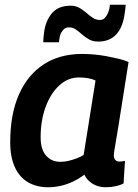

<svg xmlns="http://www.w3.org/2000/svg" viewBox="-20 -778 580 808"><path d="M426 10Q405 10 388 4Q371 -2 357 -14Q343 -26 335 -43Q314 -27 289.5 -15Q265 -3 238 3.5Q211 10 182 10Q134 10 98 -11Q62 -32 42.5 -74.5Q23 -117 23 -179Q23 -298 60 -381Q97 -464 164.5 -507.5Q232 -551 325 -551Q351 -551 378 -548.5Q405 -546 431 -541Q457 -536 480 -530.5Q503 -525 521 -517Q506 -422 495.5 -355.5Q485 -289 478 -245Q471 -201 466.5 -176.5Q462 -152 460.5 -140Q459 -128 459 -126Q459 -112 465 -105Q471 -98 483 -98Q488 -98 494 -99Q500 -100 506 -101L500 -6Q487 1 467 5.5Q447 10 426 10ZM332 -126 382 -439Q368 -446 350 -449Q332 -452 312 -452Q266 -452 229.5 -418.5Q193 -385 172 -328Q151 -271 151 -200Q151 -149 174 -123Q197 -97 234 -97Q251 -97 268 -101Q285 -105 302.5 -111.5Q320 -118 332 -126ZM162 -600Q162 -609 163 -620Q164 -631 167 -652Q176 -699 202.5 -726.5Q229 -754 277 -754Q298 -754 314 -745Q330 -736 343.5 -724Q357 -712 370.5 -703Q384 -694 401 -694Q413 -694 421 -702.5Q429 -711 433.5 -721.5Q438 -732 440 -740Q442 -749 442 -752.5Q442 -756 442 -758H509Q508 -749 507.5 -742Q507 -735 505 -724Q498 -665 470 -634Q442 -603 393 -603Q371 -603 355 -612Q339 -621 325.5 -633Q312 -645 299 -654Q286 -663 270 -663Q255 -663 245.5 -651.5Q236 -640 234 -632Q231 -623 230 -615.5Q229 -608 228 -600Z"/></svg>

Font: Georama ExtraCondensed Thin SemiBold
Style: Italic
Weight: 600
Italic angle: -9°
Version: Version 1.001